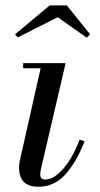

<svg xmlns="http://www.w3.org/2000/svg" viewBox="-20 -700 379 730"><path d="M199.5 -634.5 48 -558 37 -569.5 169 -679.5H234L322.5 -569.5L310 -556.5ZM301.5 -163Q273 -88 230.5 -39Q188 10 126 10Q52.5 10 52.5 -63Q52.5 -73 54.5 -85L134.5 -440.5H68V-460H229.5L135 -54.5Q133 -45 133 -36.5Q133 -17.5 151 -17.5Q176 -17.5 200.8 -38.8Q225.5 -60 246.8 -94.5Q268 -129 282.5 -169Z"/></svg>

Font: Bodoni* 11pt
Style: Italic
Weight: 400
Italic angle: -13°
Version: Version 2.3